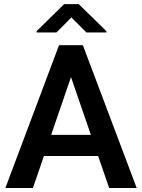

<svg xmlns="http://www.w3.org/2000/svg" viewBox="-20 -936 707 956"><path d="M144 0H6.8L273.9 -710.9H360.4L351.6 -605ZM315.4 -605 305.7 -710.9H392.6L660.6 0H523.4ZM515.6 -159.2H129.9V-264.6H515.6ZM510.3 -780.3V-774.4H410.2L335.4 -849.1L261.2 -774.4H162.6V-781.2L299.3 -915.5H372.1Z"/></svg>

Font: Heebo SemiBold
Style: Regular
Weight: 600
Designer: Oded Ezer
Foundry: Ezer Type House
Version: Version 3.100